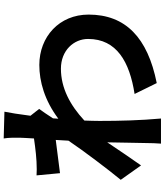

<svg xmlns="http://www.w3.org/2000/svg" viewBox="54 -901 892 1040"><g transform="rotate(-90 500.0 -381.0)"><path d="M393 -662C401 -724 409 -775 415 -803L270 -807C275 -777 274 -747 274 -719C274 -708 272 -680 270 -643C215 -635 159 -628 103 -628C92 -628 82 -629 70 -629L82 -502C138 -509 214 -519 262 -525L258 -456C202 -373 102 -241 46 -173L124 -63C158 -111 207 -183 249 -246C247 -162 247 -105 245 -28C245 -12 244 24 242 45H378C368 -66 365 -176 365 -288C365 -314 366 -342 367 -370C450 -447 543 -497 648 -497C747 -497 809 -427 809 -350C809 -195 685 -125 511 -98L570 22C816 -27 941 -147 941 -347C941 -506 821 -614 668 -614C579 -614 477 -586 377 -511C378 -521 378 -530 379 -540C396 -566 417 -598 430 -615Z"/></g></svg>

Font: Noto Sans KR Bold
Style: Regular
Weight: 700
Designer: Ryoko NISHIZUKA  (kana & ideographs); Paul D. Hunt (Latin, Greek & Cyrillic); Wenlong ZHANG  (bopomofo); Sandoll Communi
Foundry: Adobe Systems Incorporated
Version: Version 1.004;PS 1.004;hotconv 1.0.82;makeotf.lib2.5.63406